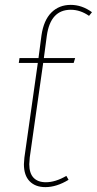

<svg xmlns="http://www.w3.org/2000/svg" viewBox="-20 -757 397 787"><path d="M160 -521V-519H288L282 -499H157L102 -112Q100 -92 100 -84Q100 -47 117.5 -28.5Q135 -10 168 -10Q207 -10 252 -36L261 -20Q212 10 166 10Q125 10 101.5 -14Q78 -38 78 -84Q78 -91 80 -111L135 -499H57L60 -519H138V-521L150 -612Q159 -674 190.5 -705.5Q222 -737 270 -737Q316 -737 357 -707L345 -692Q309 -717 270 -717Q187 -717 172 -611Z"/></svg>

Font: Fira Sans Condensed Thin
Style: Italic
Weight: 250
Width: 3
Italic angle: -8°
Designer: Carrois Corporate & Edenspiekermann AG
Foundry: Carrois Corporate GbR & Edenspiekermann AG
Version: Version 4.203